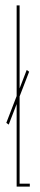

<svg xmlns="http://www.w3.org/2000/svg" viewBox="-20 -695 150 715"><path d="M12.5 -231 3.5 -237.5 79.5 -434.5 88.5 -428ZM42 0V-675H53V-11H91V0Z"/></svg>

Font: Anybody UltraCondensed Thin
Style: Regular
Weight: 100
Width: 1
Designer: Tyler Finck
Foundry: Etcetera Type Company
Version: Version 1.110